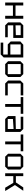

<svg xmlns="http://www.w3.org/2000/svg" viewBox="2582 -3182 740 5945"><g transform="rotate(90 2952.5 -210.0)"><path d="M60 0V-560H150V-320H470V-560H560V0H470V-240H150V0Z M675 -90V-470L765 -560H1155V-250H765V-80H1135V0H765ZM765 -320 1069 -330V-480H765Z M1300 140V60H1670V-80H1355L1265 -170V-470L1365 -560H1760V46L1666 140ZM1355 -480V-160H1670V-480Z M1875 -90V-470L1965 -560H2275L2365 -470V-90L2275 0H1965ZM1965 -80H2275V-480H1965Z M2475 -90V-470L2565 -560H2935V-480H2565V-80H2935V0H2565Z M3290 0V-480H3505V-560H2985V-480H3200V0Z M3575 -90V-320L3975 -330V-480H3595V-560H3975L4065 -470V0H3665ZM3665 -240V-80H3975V-260Z M4450 0V-480H4665V-560H4145V-480H4360V0Z M4740 -90V-470L4830 -560H5140L5230 -470V-90L5140 0H4830ZM4830 -80H5140V-480H4830Z M5345 0V-560H5435V-331H5629L5783 -560H5887L5710 -302L5895 0H5793L5642 -251H5435V0Z"/></g></svg>

Font: Tektur
Style: Regular
Weight: 400
Designer: Adam Jagosz
Foundry: Adam Jagosz
Version: Version 1.005;gftools[0.9.30]